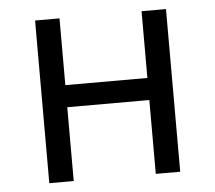

<svg xmlns="http://www.w3.org/2000/svg" viewBox="-44 -588 710 635"><g transform="rotate(-5 311.0 -270.0)"><path d="M94.7 0V-540H175.8V-318.4H448.2V-540H529.3V0H448.2V-245.1H175.8V0Z"/></g></svg>

Font: Gen Shin Gothic Normal
Style: Regular
Weight: 300
Designer: [Source Han Sans]
Ryoko NISHIZUKA  (kana & ideographs); Paul D. Hunt (Latin, Greek & Cyrillic); Wenlong ZHANG  (bopomofo
Version: Version 1.002.20150607